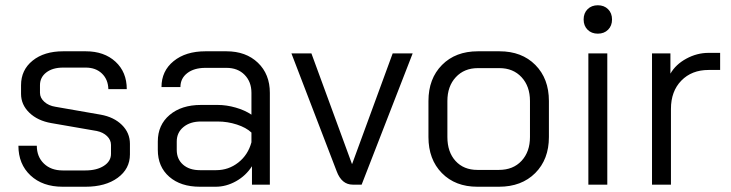

<svg xmlns="http://www.w3.org/2000/svg" viewBox="-20 -702 2778 730"><path d="M50 -148H120Q120 -106 147 -80Q174 -54 218 -54H305Q348 -54 375 -71.5Q402 -89 402 -117V-151Q402 -170 387 -184.5Q372 -199 348 -204L175 -234Q123 -243 91.5 -273.5Q60 -304 60 -345V-378Q60 -436 104 -471.5Q148 -507 220 -507H306Q376 -507 419 -467.5Q462 -428 462 -363H392Q391 -400 367.5 -422.5Q344 -445 306 -445H220Q180 -445 156 -426.5Q132 -408 132 -378V-349Q132 -330 148.5 -315Q165 -300 191 -296L363 -266Q413 -257 443.5 -227Q474 -197 474 -155V-115Q474 -60 427.5 -26Q381 8 305 8H218Q142 8 96 -35Q50 -78 50 -148Z M580 -132V-164Q580 -227 625 -265Q670 -303 744 -303H808Q841 -303 876 -293Q911 -283 936 -266V-349Q936 -391 910 -417.5Q884 -444 841 -444H761Q718 -444 692 -424Q666 -404 666 -371H594Q594 -432 640 -469.5Q686 -507 761 -507H841Q915 -507 960.5 -463.5Q1006 -420 1006 -349V0H938V-70Q915 -34 877.5 -13Q840 8 800 8H740Q667 8 623.5 -30Q580 -68 580 -132ZM802 -55Q849 -55 886 -84Q923 -113 936 -161V-198Q916 -217 880.5 -228.5Q845 -240 808 -240H744Q703 -240 677.5 -219Q652 -198 652 -164V-132Q652 -97 676 -76Q700 -55 740 -55Z M1260 -51 1088 -499H1164L1318 -79H1319L1473 -499H1549L1355 0H1321Q1279 0 1260 -51Z M1609 -181V-318Q1609 -403 1660.5 -455Q1712 -507 1797 -507H1879Q1964 -507 2015.5 -455Q2067 -403 2067 -318V-181Q2067 -96 2015 -44Q1963 8 1877 8H1795Q1711 8 1660 -44Q1609 -96 1609 -181ZM1877 -56Q1931 -56 1963 -90.5Q1995 -125 1995 -181V-318Q1995 -374 1963 -408.5Q1931 -443 1879 -443H1797Q1745 -443 1713 -408.5Q1681 -374 1681 -318V-181Q1681 -124 1712 -90Q1743 -56 1795 -56Z M2199 -628Q2199 -652 2214 -667Q2229 -682 2253 -682Q2277 -682 2292 -667Q2307 -652 2307 -628Q2307 -604 2292 -589Q2277 -574 2253 -574Q2229 -574 2214 -589Q2199 -604 2199 -628ZM2217 -499H2289V0H2217Z M2459 -499H2529V-422Q2549 -457 2589.5 -479Q2630 -501 2674 -501H2718V-436H2674Q2610 -436 2570.5 -395.5Q2531 -355 2531 -288V0H2459Z"/></svg>

Font: Bai Jamjuree
Style: Regular
Weight: 400
Designer: Katatrad Aksorn Co.,Ltd.
Foundry: Cadson Demak Co.,Ltd.
Version: Version 1.000; ttfautohint (v1.6)